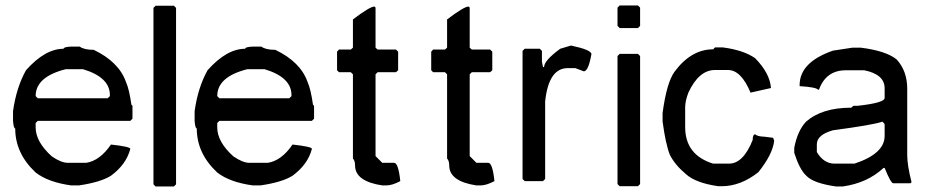

<svg xmlns="http://www.w3.org/2000/svg" viewBox="-20 -677 3360 697"><path d="M238.3 -507.8H269.5Q285.2 -496.1 320.3 -496.1Q412.1 -452.1 437.5 -378.9Q449.2 -352.5 457 -296.9L460.9 -293V-246.1L453.1 -238.3H117.2L109.4 -230.5V-214.8Q109.4 -162.1 168 -109.4Q202.1 -85.9 226.6 -85.9H293Q342.8 -93.8 382.8 -152.3Q453.1 -144.5 453.1 -136.7Q438.5 -80.1 382.8 -39.1Q345.7 -15.6 266.6 -3.9H238.3Q154.3 -15.6 109.4 -50.8Q35.2 -120.1 35.2 -210.9Q29.3 -210.9 27.3 -238.3V-273.4Q39.1 -358.4 74.2 -421.9Q143.6 -500 210.9 -500Q210.9 -506.8 238.3 -507.8ZM109.4 -328.1 117.2 -320.3H371.1L378.9 -328.1V-332Q378.9 -396.5 281.2 -425.8H218.8Q109.4 -398.4 109.4 -328.1Z M544.9 -656.2H611.3L619.1 -648.4V-7.8L611.3 0H544.9L537.1 -7.8V-648.4Z M897.5 -507.8H928.7Q944.3 -496.1 979.5 -496.1Q1071.3 -452.1 1096.7 -378.9Q1108.4 -352.5 1116.2 -296.9L1120.1 -293V-246.1L1112.3 -238.3H776.4L768.6 -230.5V-214.8Q768.6 -162.1 827.1 -109.4Q861.3 -85.9 885.7 -85.9H952.1Q1002 -93.8 1042 -152.3Q1112.3 -144.5 1112.3 -136.7Q1097.7 -80.1 1042 -39.1Q1004.9 -15.6 925.8 -3.9H897.5Q813.5 -15.6 768.6 -50.8Q694.3 -120.1 694.3 -210.9Q688.5 -210.9 686.5 -238.3V-273.4Q698.2 -358.4 733.4 -421.9Q802.7 -500 870.1 -500Q870.1 -506.8 897.5 -507.8ZM768.6 -328.1 776.4 -320.3H1030.3L1038.1 -328.1V-332Q1038.1 -396.5 940.4 -425.8H877.9Q768.6 -398.4 768.6 -328.1Z M1339.4 -653.3 1343.3 -649.4V-503.9L1351.1 -497.1H1417.5L1425.3 -489.3V-421.9L1417.5 -415H1351.1L1343.3 -407.2V-110.4L1367.7 -85.9H1410.6Q1426.3 -85.9 1433.1 -19.5Q1403.8 -3.9 1382.3 -3.9H1367.7Q1270 -18.6 1269 -75.2Q1269 -93.8 1261.2 -101.6V-407.2L1253.4 -415H1210.4L1203.6 -421.9V-489.3L1210.4 -497.1H1253.4L1261.2 -503.9V-606.4Q1322.8 -653.3 1339.4 -653.3Z M1681.2 -653.3 1685.1 -649.4V-503.9L1692.9 -497.1H1759.3L1767.1 -489.3V-421.9L1759.3 -415H1692.9L1685.1 -407.2V-110.4L1709.5 -85.9H1752.4Q1768.1 -85.9 1774.9 -19.5Q1745.6 -3.9 1724.1 -3.9H1709.5Q1611.8 -18.6 1610.8 -75.2Q1610.8 -93.8 1603 -101.6V-407.2L1595.2 -415H1552.2L1545.4 -421.9V-489.3L1552.2 -497.1H1595.2L1603 -503.9V-606.4Q1664.6 -653.3 1681.2 -653.3Z M2052.7 -511.7Q2127 -496.1 2127 -480.5Q2116.2 -418.9 2099.6 -418L2068.4 -429.7H2041Q1971.7 -429.7 1959 -308.6V-27.3L1951.2 -19.5H1884.8L1877 -27.3V-492.2L1884.8 -500H1939.5L1947.3 -492.2V-453.1L1951.2 -433.6H1955.1Q1955.1 -457 2013.7 -500Z M2229.5 -657.2H2295.9L2303.7 -649.4V-583L2295.9 -575.2H2229.5L2221.7 -583V-649.4ZM2229.5 -481.4H2295.9L2303.7 -473.6V-8.8L2295.9 -1H2229.5L2221.7 -8.8V-473.6Z M2575.7 -504.9H2604Q2679.2 -495.1 2721.2 -465.8Q2774.9 -411.1 2778.8 -357.4L2704.6 -340.8Q2670.4 -422.9 2622.6 -422.9H2575.7Q2517.1 -422.9 2479 -340.8Q2467.3 -310.5 2467.3 -287.1V-215.8Q2467.3 -114.3 2568.8 -83H2626.5Q2678.2 -83 2712.4 -168.9Q2712.4 -188.5 2721.2 -189.5Q2729 -181.6 2755.4 -180.7L2786.6 -176.8L2790.5 -166Q2784.7 -116.2 2732.9 -51.8Q2668.5 -1 2600.1 -1H2587.4Q2506.3 -12.7 2471.2 -43.9Q2430.2 -78.1 2411.6 -115.2Q2396 -155.3 2385.3 -236.3V-266.6Q2399.9 -376 2428.2 -416Q2488.8 -498 2568.8 -498Z M3074.2 -503.9H3105.5Q3197.3 -492.2 3235.4 -460.9Q3273.4 -418.9 3273.4 -355Q3273.4 -353 3273.4 -351.6V-114.3Q3273.4 -77.1 3289.1 -15.6L3285.2 -11.7H3222.7Q3213.9 -11.7 3191.4 -67.4H3187.5Q3128.9 -12.7 3039.1 0H3015.6Q2931.6 -11.7 2906.2 -40Q2882.8 -61.5 2863.3 -122.1V-140.6Q2875 -202.1 2906.2 -235.4Q2963.9 -286.1 3070.3 -286.1L3078.1 -293H3093.8Q3191.4 -303.7 3191.4 -321.3V-356.4Q3191.4 -407.2 3117.2 -421.9H3050.8Q2978.5 -421.9 2953.1 -351.6H2949.2Q2943.4 -360.4 2882.8 -364.3V-368.2Q2882.8 -451.2 3003.9 -493.2ZM2945.3 -153.3V-125Q2970.2 -83 3009.8 -83Q3010.7 -83 3011.7 -83H3082Q3191.4 -119.1 3191.4 -183.6V-226.6L3183.6 -235.4Q3150.4 -223.6 3003.9 -204.1Q2945.3 -187.5 2945.3 -153.3Z"/></svg>

Font: LaylaThuluth
Style: Regular
Weight: 400
Version: Version 2.0